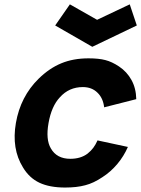

<svg xmlns="http://www.w3.org/2000/svg" viewBox="-20 -846 648 882"><path d="M233.5 -729 301 -826 426 -755 576 -826 608.5 -729 404 -631ZM458.5 -353Q453.5 -395.5 428 -420Q402 -446 360.5 -446Q297 -446 255 -399Q216.5 -358 203 -281Q189.5 -205 213.5 -164.5Q240.5 -116.5 303 -116.5Q351 -116.5 382.5 -140.5Q398 -153 408.5 -167Q419 -181 428 -201L567.5 -171Q549 -128.5 518.8 -92.5Q488.5 -56.5 451 -32.5Q409.5 -4.5 371.5 5Q333 15.5 279 15.5Q208 15.5 161.2 -6.5Q114.5 -28.5 85.5 -77Q32.5 -162.5 53 -281Q74 -402.5 157.5 -484.5Q206.5 -532.5 261.5 -555.2Q316.5 -578 386.5 -578Q434 -578 464 -570Q494 -562.5 527 -540.5Q563 -516.5 584 -478.5Q605 -440.5 606 -390.5Z"/></svg>

Font: Russisch Sans ExtraBold
Style: Italic
Weight: 800
Width: 4
Italic angle: -10°
Designer: Michael Sharanda (font) & Cristiano Sobral (main changes)
Foundry: Michael Sharanda
Version: Version 2.00;September 8, 2020;FontCreator 13.0.0.2681 64-bi